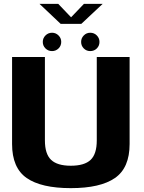

<svg xmlns="http://www.w3.org/2000/svg" viewBox="-20 -970 744 994"><path d="M346.5 4Q499.5 4 575.2 -48.5Q651 -101 651 -224.5V-675H481V-243Q481 -172.5 449 -142.2Q417 -112 346.5 -112Q276.5 -112 244.5 -142.5Q212.5 -173 212.5 -243V-675H42.5V-224.5Q42.5 -101 118 -48.5Q193.5 4 346.5 4ZM249.5 -705.5Q269 -705.5 283 -719.2Q297 -733 297 -753Q297 -772.5 283 -786.5Q269 -800.5 249.5 -800.5Q229.5 -800.5 215.5 -786.5Q201.5 -772.5 201.5 -753Q201.5 -733 215.5 -719.2Q229.5 -705.5 249.5 -705.5ZM447 -705.5Q467.5 -705.5 481.2 -719.2Q495 -733 495 -753Q495 -772.5 481.2 -786.5Q467.5 -800.5 447 -800.5Q427.5 -800.5 413.8 -786.5Q400 -772.5 400 -753Q400 -733 413.8 -719.2Q427.5 -705.5 447 -705.5ZM294 -846.5H401L511.5 -950H414.5L348 -880.5L281.5 -950H184.5Z"/></svg>

Font: Anybody Thin
Style: Bold
Weight: 700
Version: Version 1.113;gftools[0.9.25]